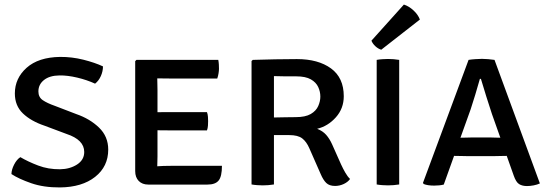

<svg xmlns="http://www.w3.org/2000/svg" viewBox="-20 -807 2396 840"><path d="M30 -45.5Q30.5 -65 41.8 -87Q53 -109 69 -119.5Q103 -99.5 147 -82.8Q191 -66 242.5 -66.5Q285.5 -67 317 -87.2Q348.5 -107.5 348.5 -142Q348.5 -195.5 271 -221L175 -257Q115.5 -277 80.2 -310.8Q45 -344.5 45 -398Q45 -464.5 96.5 -510.5Q148 -556.5 242.5 -558Q294 -558.5 344.8 -545.8Q395.5 -533 430.5 -516.5Q430.5 -495 421.2 -474.2Q412 -453.5 396 -441Q360 -457.5 317.8 -467.5Q275.5 -477.5 240.5 -477Q197 -476.5 172.5 -457Q148 -437.5 148 -407Q148 -382 166.8 -369Q185.5 -356 221 -343.5L313.5 -308Q373 -287.5 413.2 -248.8Q453.5 -210 453.5 -152.5Q453.5 -78.5 396.2 -33.2Q339 12 242.5 13Q171 13.5 116.5 -5.5Q62 -24.5 30 -45.5Z M951 -81.5Q951 -35 936.5 -17.2Q922 0.5 888 0.5H628.5Q602.5 0.5 587 -15.2Q571.5 -31 571.5 -58.5V-539.5L577 -545H935Q937 -534.5 937.5 -524.5Q938 -514.5 938 -506Q938 -498 936.2 -486.5Q934.5 -475 930.5 -463.5H725Q715 -463.5 699.5 -463.8Q684 -464 668 -464Q668 -453 668.5 -440.5Q669 -428 669 -413V-316Q684.5 -316.5 699.8 -316.5Q715 -316.5 725 -316.5H885.5Q889 -307 889.8 -295.8Q890.5 -284.5 890.5 -277Q890.5 -268.5 889.8 -257.2Q889 -246 885.5 -236.5H725Q715 -236.5 699.8 -236.8Q684.5 -237 669 -237V-122.5Q669 -110.5 668.5 -99.5Q668 -88.5 668 -79.5Q681 -80.5 694.8 -81Q708.5 -81.5 727.5 -81.5Z M1484 -386Q1484 -332.5 1449.5 -293.8Q1415 -255 1367.5 -243.5Q1392 -234 1407 -217Q1422 -200 1433 -175.5L1472 -88Q1481 -68.5 1490.8 -51.5Q1500.5 -34.5 1511.5 -24Q1502 -10.5 1483.8 -2Q1465.5 6.5 1446 6.5Q1421 6.5 1407.5 -6.5Q1394 -19.5 1383 -45.5L1333.5 -158Q1321 -187 1302.2 -201.5Q1283.5 -216 1245 -216H1178.5V0Q1167 2 1154 3Q1141 4 1129.5 4Q1119 4 1105.2 3Q1091.5 2 1080.5 0V-540L1086 -545Q1138 -546.5 1184.5 -547.5Q1231 -548.5 1279 -548.5Q1372 -548.5 1428 -507.8Q1484 -467 1484 -386ZM1178.5 -474V-293Q1205 -293.5 1230.5 -294Q1256 -294.5 1273 -294.5Q1316 -294.5 1339.5 -308.2Q1363 -322 1372.2 -343Q1381.5 -364 1381.5 -384.5Q1381.5 -406 1372.2 -426.2Q1363 -446.5 1340 -459.8Q1317 -473 1275.5 -473Q1255 -473 1228 -473Q1201 -473 1178.5 -474Z M1628 -545Q1638.5 -547 1652.8 -548Q1667 -549 1677.5 -549Q1689 -549 1702 -548Q1715 -547 1726.5 -545V0Q1715 2 1702 3Q1689 4 1677.5 4Q1667 4 1652.8 3Q1638.5 2 1628 0ZM1747 -787Q1769 -780 1789 -761.5Q1809 -743 1817 -721.5L1648 -589.5Q1634.5 -593.5 1622.5 -604.5Q1610.5 -615.5 1605 -629Z M2022 -124Q2016.5 -124 1997.2 -124.5Q1978 -125 1966.5 -125L1921.5 0.5Q1904 5 1879.5 5Q1850.5 5 1833.5 -2L1830.5 -7L2030 -545Q2042 -547 2059 -548.2Q2076 -549.5 2088.5 -549.5Q2100 -549.5 2115.8 -548.2Q2131.5 -547 2143.5 -545L2342 -4.5Q2330.5 1 2314.8 4Q2299 7 2285.5 7Q2265 7 2251.2 -1.5Q2237.5 -10 2227.5 -39L2197 -125Q2187 -125 2168.8 -124.5Q2150.5 -124 2144.5 -124ZM2039 -328.5 1994.5 -204.5Q2005.5 -204.5 2020.8 -205Q2036 -205.5 2041 -205.5H2128Q2133 -205.5 2146 -205Q2159 -204.5 2169 -204.5L2132.5 -307.5Q2121.5 -339.5 2107.8 -384Q2094 -428.5 2084 -462H2079.5Q2070.5 -430 2059 -391.8Q2047.5 -353.5 2039 -328.5Z"/></svg>

Font: Signika Negative SC
Style: Regular
Weight: 400
Designer: Anna Giedryś
Foundry: Anna Giedryś
Version: Version 2.000; ttfautohint (v1.8.3) -l 8 -r 50 -G 200 -x 9 -